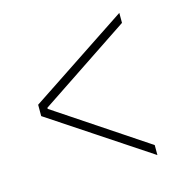

<svg xmlns="http://www.w3.org/2000/svg" viewBox="-84 -633 668 686"><g transform="rotate(-15 250.0 -290.0)"><path d="M416 -27 51 -269V-311L416 -553V-516L80 -292V-288L416 -64Z"/></g></svg>

Font: M PLUS Code Latin ExtraLight
Style: Regular
Weight: 250
Designer: Coji Morishita
Foundry: UNDERFOREST DESIGN
Version: Version 1.002; ttfautohint (v1.8.3)